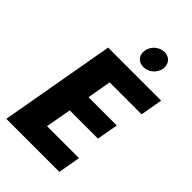

<svg xmlns="http://www.w3.org/2000/svg" viewBox="-269 -1008 1102 1102"><g transform="rotate(45 282.5 -457.0)"><path d="M565.4 -702.3H134.9L10.8 0H441.3L465.3 -135.5H205.8L233.7 -291.6H463.2L486.1 -421.4H256.7L282 -567.4H541.5ZM356.6 -766.1C398.5 -766.1 435.9 -797.9 443.5 -839.3C450.5 -881.2 424.3 -913.5 382.3 -913.5C340.9 -913.5 303.1 -881.2 296 -839.3C288.4 -797.9 315.2 -766.1 356.6 -766.1Z"/></g></svg>

Font: Poppins Devanagari Thin
Style: Italic
Weight: 100
Italic angle: -10°
Designer: Ninad Kale (Devanagari), Jonny Pinhorn (Latin)
Foundry: Indian Type Foundry
Version: 4.005